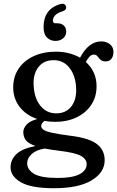

<svg xmlns="http://www.w3.org/2000/svg" viewBox="-20 -753 622 1018"><path d="M351.5 -33.5Q451 -21.5 493 10.2Q535 42 535 96.5Q535 161.5 465.8 203.2Q396.5 245 266 245Q146 245 91 213.5Q36 182 36 134Q36 94.5 66 65Q96 35.5 167.5 21Q129.5 7.5 116.5 -10.5Q103.5 -28.5 103.5 -53Q103.5 -71 119.2 -90.5Q135 -110 177.5 -122Q118 -142 84 -186.5Q50 -231 50 -289.5Q50 -346.5 78.8 -389Q107.5 -431.5 158.5 -455.2Q209.5 -479 276.5 -479Q314 -479 346.2 -470.5Q378.5 -462 404.5 -447L405.5 -449Q451 -533.5 516.5 -533.5Q544 -533.5 562.8 -518.5Q581.5 -503.5 581.5 -477.5Q581.5 -455 570.8 -441.2Q560 -427.5 540.5 -427.5Q522 -427.5 512.8 -436.5Q503.5 -445.5 496.8 -454.5Q490 -463.5 477.5 -463.5Q465 -463.5 455.5 -453.5Q446 -443.5 435 -424.5Q492 -373 492 -295.5Q492 -239.5 463.8 -197Q435.5 -154.5 386 -130.8Q336.5 -107 273.5 -107Q243 -107 215.5 -112Q198.5 -98.5 198.5 -85Q198.5 -73.5 211.2 -64.8Q224 -56 257.2 -48.8Q290.5 -41.5 351.5 -33.5ZM264 -434Q214 -434 185.8 -399.8Q157.5 -365.5 158 -312Q159 -238 192 -195Q225 -152 278 -152Q328 -152 356.2 -186.2Q384.5 -220.5 384 -277Q383 -346.5 350.8 -390.2Q318.5 -434 264 -434ZM124 112.5Q124 146 159.8 168.2Q195.5 190.5 287 190.5Q363.5 190.5 401.5 170.8Q439.5 151 439.5 117.5Q439.5 90.5 409 73.5Q378.5 56.5 295 46.5Q250 41 217 34.5Q171.5 42 147.8 64Q124 86 124 112.5ZM284 -629.5Q306.5 -629.5 318.8 -617.2Q331 -605 331 -585.5Q331 -563.5 314.5 -549.8Q298 -536 274.5 -536Q247.5 -536 229.2 -553.8Q211 -571.5 211 -610.5Q211 -656 232.5 -687Q254 -718 300.5 -731.5Q324 -738 330 -718.5Q334.5 -700.5 312.5 -693.5Q284 -684.5 272.2 -671.5Q260.5 -658.5 260.5 -643.5Q260.5 -629.5 275 -629.5Z"/></svg>

Font: Fraunces 9pt S100
Style: Regular
Weight: 400
Version: Version 1.000; ttfautohint (v1.8.3)